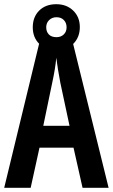

<svg xmlns="http://www.w3.org/2000/svg" viewBox="-20 -894 537 914"><path d="M373 0 330 -191H168L126 0H0L173 -714H321L497 0ZM267 -501Q261 -533 256 -563.5Q251 -594 248 -619Q243 -566 229 -502L186 -295H311ZM248 -655Q197 -655 166.5 -685.5Q136 -716 136 -764Q136 -813 166.5 -843.5Q197 -874 248 -874Q297 -874 328.5 -843.5Q360 -813 360 -765Q360 -717 329.5 -686Q299 -655 248 -655ZM249 -717Q270 -717 283.5 -730Q297 -743 297 -764Q297 -785 284 -798.5Q271 -812 249 -812Q228 -812 214 -798.5Q200 -785 200 -764Q200 -743 212.5 -730Q225 -717 249 -717Z"/></svg>

Font: Noto Sans Devanagari UI ExtraCondensed SemiBold
Style: Regular
Weight: 600
Width: 2
Designer: Jelle Bosma - Monotype Design Team
Foundry: Monotype Imaging Inc.
Version: Version 2.004; ttfautohint (v1.8.4.7-5d5b)